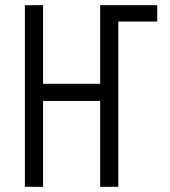

<svg xmlns="http://www.w3.org/2000/svg" viewBox="-20 -720 656 740"><path d="M403 -637V-700H586V-637ZM76 0V-700H146V-397H366V-700H436V0H366V-331H146V0Z"/></svg>

Font: Overpass Mono Light
Style: Regular
Weight: 300
Monospace: yes
Designer: Delve Withrington, Dave Bailey
Foundry: Delve Fonts LLC
Version: Version 4.000